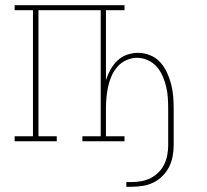

<svg xmlns="http://www.w3.org/2000/svg" viewBox="-20 -540 790 734"><path d="M463 174V156H484Q502 156 521 152.5Q540 149 556.5 140.5Q573 132 586.5 118.5Q600 105 608 88Q616 71 619.5 52.5Q623 34 623 15V-125Q623 -146 621.5 -167.5Q620 -189 615 -209.5Q610 -230 601.5 -249.5Q593 -269 579 -285Q565 -301 545 -310Q525 -319 504 -319Q483 -319 463 -310Q443 -301 429 -285Q415 -269 406.5 -249.5Q398 -230 393.5 -209.5Q389 -189 387 -167.5Q385 -146 385 -125V-19H456V0H295V-19H365V-501H127V-19H197V0H36V-19H106V-501H36V-520H456V-501H385V-234Q392 -255 402.5 -274Q413 -293 428.5 -308Q444 -323 465 -330.5Q486 -338 507 -338Q531 -338 553.5 -329Q576 -320 592 -302.5Q608 -285 618 -263.5Q628 -242 634 -219Q640 -196 642 -172.5Q644 -149 644 -125V15Q644 36 640 57.5Q636 79 626.5 98Q617 117 601.5 132.5Q586 148 567 157.5Q548 167 526.5 170.5Q505 174 484 174Z"/></svg>

Font: Iosevka Etoile Thin
Style: Regular
Weight: 100
Designer: Belleve Invis
Foundry: Belleve Invis
Version: Version 22.1.2; ttfautohint (v1.8.4)